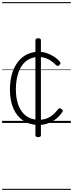

<svg xmlns="http://www.w3.org/2000/svg" viewBox="-20 -1163 690 1816"><path d="M346 19Q263 19 202 -20.5Q141 -60 107.5 -135Q74 -210 74 -314Q74 -379 86 -434.5Q98 -490 121.5 -534Q145 -578 178 -609Q211 -640 253.5 -656.5Q296 -673 347 -673Q385 -673 422 -660.5Q459 -648 491.5 -627Q524 -606 547 -578Q553 -571 552 -564Q551 -557 542 -548Q533 -539 525.5 -539.5Q518 -540 511 -546Q486 -572 460.5 -589Q435 -606 407 -615Q379 -624 344 -624Q305 -624 271 -610.5Q237 -597 211 -571Q185 -545 167 -507.5Q149 -470 139.5 -422Q130 -374 130 -317Q130 -230 155 -165.5Q180 -101 228.5 -65.5Q277 -30 346 -30Q387 -30 418 -41Q449 -52 476.5 -74.5Q504 -97 531 -131Q538 -139 546 -139Q554 -139 561 -132Q570 -126 573 -119Q576 -112 570 -104Q542 -62 505.5 -35Q469 -8 428 5.5Q387 19 346 19ZM341 134Q315 134 315 115V-782Q315 -801 341 -801Q367 -801 367 -782V115Q367 134 341 134ZM0 623H650V633H0ZM0 -20H650V0H0ZM0 -505H650V-500H0ZM0 -1143H650V-1133H0Z"/></svg>

Font: Playwrite CL Guides
Style: Regular
Weight: 400
Designer: Veronika Burian, José Scaglione
Foundry: TypeTogether
Version: Version 1.003